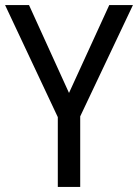

<svg xmlns="http://www.w3.org/2000/svg" viewBox="-20 -734 542 754"><path d="M251 -369 409 -714H502L295 -277V0H207V-274L0 -714H94Z"/></svg>

Font: Noto Sans Gurmukhi UI SemiCondensed
Style: Regular
Weight: 400
Width: 4
Designer: Jelle Bosma - Monotype Design Team
Foundry: Monotype Imaging Inc.
Version: Version 2.004; ttfautohint (v1.8.4.7-5d5b)